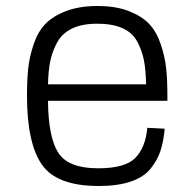

<svg xmlns="http://www.w3.org/2000/svg" viewBox="-20 -606 638 640"><path d="M309 14Q373 14 416.5 -1Q460 -16 482.5 -44.5Q505 -73 515 -103.5Q525 -134 529 -177L471 -180Q465 -114 431 -79.5Q397 -45 307 -45Q208 -45 174.5 -96.5Q141 -148 140 -270H538V-286Q538 -339 534 -377.5Q530 -416 516 -458Q502 -500 477.5 -526Q453 -552 409.5 -569Q366 -586 305 -586Q244 -586 200 -569Q156 -552 131 -526Q106 -500 92 -458Q78 -416 74 -377.5Q70 -339 70 -286Q70 -129 119.5 -57.5Q169 14 309 14ZM304 -527Q355 -527 388.5 -512Q422 -497 438 -466.5Q454 -436 460 -404Q466 -372 467 -325H140Q141 -370 147.5 -402Q154 -434 170.5 -464.5Q187 -495 220.5 -511Q254 -527 304 -527Z"/></svg>

Font: Glegoo
Style: Regular
Weight: 400
Version: Version 2.0.1; ttfautohint (v0.9) -r 48 -G 60